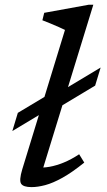

<svg xmlns="http://www.w3.org/2000/svg" viewBox="-20 -756 436 786"><path d="M53 -294 190 -376 218.5 -375.5 392 -479.5 369.5 -405.5 198 -302.5 169.5 -303 30.5 -219.5ZM246 -633.5Q237 -638 220.8 -645.2Q204.5 -652.5 186.2 -660Q168 -667.5 153.5 -673L161 -703.5L342.5 -736.5H362L148.5 -42L133 -70.5Q155.5 -68.5 182.8 -73.2Q210 -78 240.8 -90.5Q271.5 -103 304 -124.5L325 -90.5Q275.5 -50.5 236 -28.5Q196.5 -6.5 165.2 1.8Q134 10 109.5 10Q75.5 10 66.5 -3.8Q57.5 -17.5 71 -62.5Z"/></svg>

Font: Newsreader 8pt
Style: Italic
Weight: 400
Italic angle: -17°
Version: Version 1.003